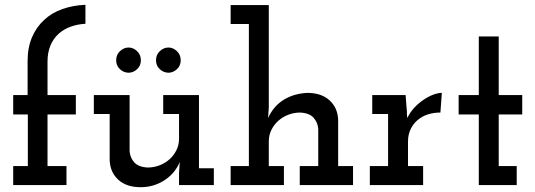

<svg xmlns="http://www.w3.org/2000/svg" viewBox="-20 -771 2231 800"><path d="M257 0H35V-79H96V-294H35V-375H95V-517Q95 -573 113.5 -616Q132 -659 164 -688Q196 -718 240.5 -733.5Q285 -749 336 -751V-672Q302 -670 273.5 -659.5Q245 -649 224 -630Q202 -610 190 -581Q178 -552 178 -514V-375H296V-294H178V-79H257Z M729 -96Q709 -48 664.5 -19.5Q620 9 566 9Q507 9 473 -22Q439 -53 437 -103V-296H371V-375H520V-141Q522 -114 539.5 -94.5Q557 -75 595 -73Q621 -73 644.5 -82Q668 -91 686 -107Q704 -123 715 -145Q726 -167 726 -193V-296H660V-375H809V-70H871V0H726V-51ZM567 -520Q567 -497 551 -482.5Q535 -468 516 -468Q496 -468 480 -482.5Q464 -497 464 -520Q464 -543 480 -558Q496 -573 516 -573Q535 -573 551 -558Q567 -543 567 -520ZM733 -520Q733 -497 717 -482.5Q701 -468 682 -468Q662 -468 646 -482.5Q630 -497 630 -520Q630 -543 646 -558Q662 -573 682 -573Q701 -573 717 -558Q733 -543 733 -520Z M1163 0H941V-79H1017V-671H941V-750H1100V-324L1097 -279Q1119 -328 1161 -354.5Q1203 -381 1260 -384Q1319 -384 1353 -353Q1387 -322 1389 -272V-79H1451V0H1229V-79H1306V-234Q1304 -261 1286.5 -280.5Q1269 -300 1231 -302Q1205 -302 1181.5 -293Q1158 -284 1140 -268Q1122 -252 1111 -230Q1100 -208 1100 -182V-79H1163Z M1743 0H1521V-79H1597V-296H1531V-375H1670L1674 -323Q1676 -301 1676 -301Q1676 -301 1675.5 -301Q1675 -301 1675 -301Q1675 -301 1677 -279Q1689 -304 1707.5 -323.5Q1726 -343 1746 -356Q1767 -370 1786.5 -377Q1806 -384 1821 -384L1815 -302Q1790 -302 1768.5 -296Q1747 -290 1731 -279Q1707 -263 1693.5 -238Q1680 -213 1680 -182V-79H1743Z M2133 0H1975V-294H1891V-375H1975V-619H2058V-375H2156V-294H2058V-79H2133Z"/></svg>

Font: Josefin Slab
Style: Bold
Weight: 700
Designer: Santiago Orozco
Foundry: Typemade
Version: Version 2.000